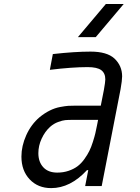

<svg xmlns="http://www.w3.org/2000/svg" viewBox="-20 -937 707 967"><path d="M474 -333.3H346.4Q322.3 -333.3 308.6 -332Q294.9 -330.7 272.8 -322.6Q250.7 -314.5 232.4 -298.2Q206.4 -274.7 189.8 -238.9Q173.2 -203.1 173.2 -165.4Q173.2 -121.7 197.9 -94.7Q222.7 -67.7 268.2 -67.7Q299.5 -67.7 325.8 -76.8Q352.2 -85.9 370.8 -99.9Q389.3 -113.9 404.9 -135.7Q420.6 -157.6 430 -176.8Q439.5 -196 447.9 -222.7Q456.4 -249.3 460.3 -266.3Q464.2 -283.2 468.8 -306.6ZM436.2 -677.1Q518.2 -677.1 556 -642.6Q595.1 -606.1 595.1 -552.1Q595.1 -532.6 587.2 -487.6L492.2 0H408.9L424.5 -80.1H418Q334.6 10.4 237.6 10.4Q171.2 10.4 129.6 -33.5Q87.9 -77.5 87.9 -148.4Q87.9 -201.8 112.3 -256.2Q136.7 -310.5 179.7 -347Q204.4 -367.2 230.5 -380.2Q256.5 -393.2 282.9 -398.1Q309.2 -403 324.2 -404Q339.2 -404.9 361.3 -404.9H487.6L503.3 -484.4Q510.4 -524.7 510.4 -537.1Q510.4 -568.4 489.9 -583.7Q469.4 -599 421.2 -599Q343.1 -599 231.1 -585.3L246.1 -664.7Q356.1 -677.1 436.2 -677.1ZM87.9 -148.4ZM372.4 -750 513 -916.7H602.9L462.2 -750Z"/></svg>

Font: Monoid
Style: Italic
Weight: 400
Width: 4
Italic angle: -11°
Monospace: yes
Version: Version 0.61